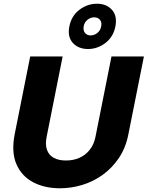

<svg xmlns="http://www.w3.org/2000/svg" viewBox="-20 -1003 792 1030"><path d="M142 -700H316L230 -268Q222 -228 232 -199.5Q242 -171 268 -156.5Q294 -142 334 -142Q374 -142 406.5 -156.5Q439 -171 461.5 -199.5Q484 -228 492 -268L578 -700H752L669 -284Q655 -211 618.5 -156.5Q582 -102 531.5 -65.5Q481 -29 421.5 -11Q362 7 301 7Q219 7 157.5 -25.5Q96 -58 68 -122.5Q40 -187 59 -284ZM599 -861Q588 -805 545.5 -772.5Q503 -740 452 -740Q401 -740 371 -772.5Q341 -805 352 -861Q363 -918 406 -950.5Q449 -983 500 -983Q551 -983 580.5 -950.5Q610 -918 599 -861ZM523 -862Q527 -884 516 -897Q505 -910 485 -910Q466 -910 449.5 -897Q433 -884 429 -862Q425 -840 436 -826.5Q447 -813 466 -813Q486 -813 502.5 -826.5Q519 -840 523 -862Z"/></svg>

Font: Albert Sans Black
Style: Italic
Weight: 900
Italic angle: -11.25°
Designer: Andreas Rasmussen
Foundry: a.Foundry
Version: Version 1.025